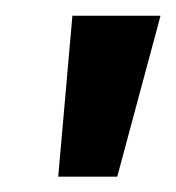

<svg xmlns="http://www.w3.org/2000/svg" viewBox="-20 -720 224 244"><path d="M54 -495.5 72 -700H184L129 -495.5Z"/></svg>

Font: Cabin SemiCondensedSemiBold
Style: Italic
Weight: 600
Width: 4
Italic angle: -10°
Designer: Pablo Impallari
Foundry: Pablo Impallari. http://www.impallari.com Igino Marini. http://www.ikern.com
Version: Version 3.001